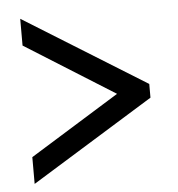

<svg xmlns="http://www.w3.org/2000/svg" viewBox="-43 -658 555 600"><g transform="rotate(-5 234.0 -358.0)"><path d="M42 -99 426 -336V-379L42 -617V-533L323 -357L42 -183Z"/></g></svg>

Font: Noto Serif Ethiopic Condensed Black
Style: Regular
Weight: 900
Width: 3
Designer: Monotype Design Team
Foundry: Monotype Imaging Inc.
Version: Version 2.102